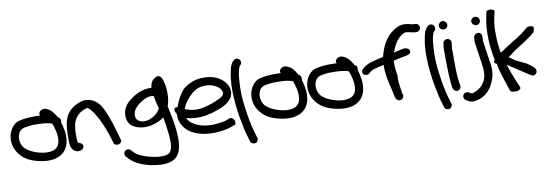

<svg xmlns="http://www.w3.org/2000/svg" viewBox="-68 -1250 5768 2019"><g transform="rotate(-10 2816.0 -241.0)"><path d="M548 -409H547L534 -418C532 -423 528 -431 524 -436C508 -463 483 -498 450 -514L437 -520C391 -545 334 -506 355 -466C339 -467 323 -467 305 -467C236 -469 174 -462 122 -448C70 -431 34 -380 18 -330C-8 -246 18 -167 57 -115C87 -74 135 -36 199 -14C254 5 335 25 418 12C515 -5 573 -69 584 -161C594 -227 579 -295 564 -344L560 -356C569 -374 561 -399 548 -409ZM158 -366C196 -376 249 -383 302 -381H303C373 -381 427 -375 466 -360L467 -359C487 -306 507 -240 499 -172C490 -99 438 -60 325 -74C241 -88 166 -121 126 -166C115 -181 108 -194 103 -209C79 -281 109 -351 158 -366Z M639 -47C651 -37 666 -27 684 -27H692C723 -27 748 -46 748 -70C748 -92 730 -109 699 -113C695 -121 692 -143 692 -165V-227C693 -247 695 -268 699 -290C708 -367 757 -422 823 -448H825C854 -460 853 -461 865 -454C873 -450 883 -441 897 -424C911 -406 928 -383 942 -357C985 -280 1003 -237 1038 -138L1064 -52C1077 -3 1158 -19 1148 -70L1147 -71L1121 -160C1092 -262 1076 -309 1042 -389C1020 -436 992 -492 931 -523C873 -554 819 -544 770 -524C721 -503 682 -473 658 -438C619 -383 609 -308 606 -228V-165C606 -127 605 -76 639 -47Z M1169 116C1179 127 1188 136 1198 147C1260 211 1379 257 1523 264C1691 269 1736 179 1744 57C1748 -69 1722 -196 1699 -302L1696 -316C1695 -320 1694 -323 1693 -327C1709 -369 1717 -423 1715 -478C1715 -516 1709 -556 1701 -582C1699 -589 1688 -673 1632 -656C1625 -654 1618 -650 1612 -646C1577 -624 1562 -589 1559 -550C1461 -556 1381 -510 1335 -475C1291 -444 1256 -404 1243 -352C1230 -295 1240 -244 1273 -206C1317 -167 1393 -142 1489 -161C1544 -172 1590 -194 1627 -222C1639 -160 1650 -89 1655 -31C1663 74 1661 153 1599 171L1598 172H1597C1554 186 1486 178 1429 164C1359 148 1295 122 1261 89L1232 58C1225 51 1216 44 1201 44C1178 44 1158 62 1158 87C1158 98 1161 108 1169 116ZM1365 -368C1391 -401 1432 -430 1476 -450C1507 -464 1533 -466 1567 -461C1575 -420 1586 -366 1598 -321L1593 -313C1566 -268 1517 -234 1459 -219C1393 -206 1352 -232 1339 -269C1338 -271 1339 -272 1338 -275C1333 -313 1343 -343 1365 -368Z M2367 -320C2395 -389 2357 -451 2322 -486C2291 -515 2251 -543 2182 -555C2044 -576 1954 -530 1892 -479C1852 -433 1816 -368 1794 -303C1776 -302 1766 -299 1763 -298C1750 -270 1763 -247 1774 -234C1771 -183 1782 -146 1804 -107C1853 -19 1983 45 2174 29C2230 24 2271 16 2300 6L2338 -8C2352 -10 2358 -15 2361 -18C2373 -48 2358 -75 2342 -85C2333 -92 2321 -95 2310 -91L2309 -90L2269 -74C2247 -67 2208 -62 2160 -57C2069 -49 1990 -68 1944 -94C1906 -115 1875 -140 1864 -174C1890 -165 1925 -159 1964 -157C2054 -153 2132 -174 2192 -195C2267 -220 2336 -256 2367 -317ZM1866 -269C1882 -325 1932 -385 1978 -424C2016 -453 2047 -470 2099 -473C2176 -479 2221 -456 2259 -428C2281 -406 2299 -377 2288 -351C2279 -335 2255 -317 2221 -304H2220C2176 -281 2119 -262 2057 -249C1985 -234 1912 -247 1866 -269Z M2504 209C2524 220 2550 213 2560 193C2565 184 2569 170 2564 160L2560 147C2557 136 2553 121 2544 92C2522 20 2506 -71 2493 -168C2478 -265 2474 -370 2482 -464C2487 -528 2492 -558 2506 -599C2509 -607 2510 -611 2511 -612H2512L2522 -622C2531 -631 2534 -642 2534 -653C2534 -678 2513 -696 2491 -696C2479 -696 2468 -691 2461 -684L2452 -675C2426 -649 2416 -607 2409 -568C2372 -400 2400 -161 2434 -4C2443 46 2452 85 2462 116C2471 149 2474 161 2480 178C2487 203 2496 205 2504 209Z M3118 -409H3117L3104 -418C3102 -423 3098 -431 3094 -436C3078 -463 3053 -498 3020 -514L3007 -520C2961 -545 2904 -506 2925 -466C2909 -467 2893 -467 2875 -467C2806 -469 2744 -462 2692 -448C2640 -431 2604 -380 2588 -330C2562 -246 2588 -167 2627 -115C2657 -74 2705 -36 2769 -14C2824 5 2905 25 2988 12C3085 -5 3143 -69 3154 -161C3164 -227 3149 -295 3134 -344L3130 -356C3139 -374 3131 -399 3118 -409ZM2728 -366C2766 -376 2819 -383 2872 -381H2873C2943 -381 2997 -375 3036 -360L3037 -359C3057 -306 3077 -240 3069 -172C3060 -99 3008 -60 2895 -74C2811 -88 2736 -121 2696 -166C2685 -181 2678 -194 2673 -209C2649 -281 2679 -351 2728 -366Z M3715 -409H3714L3701 -418C3699 -423 3695 -431 3691 -436C3675 -463 3650 -498 3617 -514L3604 -520C3558 -545 3501 -506 3522 -466C3506 -467 3490 -467 3472 -467C3403 -469 3341 -462 3289 -448C3237 -431 3201 -380 3185 -330C3159 -246 3185 -167 3224 -115C3254 -74 3302 -36 3366 -14C3421 5 3502 25 3585 12C3682 -5 3740 -69 3751 -161C3761 -227 3746 -295 3731 -344L3727 -356C3736 -374 3728 -399 3715 -409ZM3325 -366C3363 -376 3416 -383 3469 -381H3470C3540 -381 3594 -375 3633 -360L3634 -359C3654 -306 3674 -240 3666 -172C3657 -99 3605 -60 3492 -74C3408 -88 3333 -121 3293 -166C3282 -181 3275 -194 3270 -209C3246 -281 3276 -351 3325 -366Z M4391 -643H4407C4431 -643 4450 -662 4450 -686C4450 -708 4432 -729 4407 -729H4396C4390 -730 4381 -730 4371 -732C4353 -736 4324 -746 4288 -746C4267 -746 4245 -742 4223 -733C4148 -699 4094 -643 4062 -577C4041 -539 4026 -496 4014 -446C3934 -429 3840 -412 3794 -367L3780 -354C3773 -347 3769 -337 3769 -327C3769 -304 3791 -290 3812 -290C3823 -290 3834 -293 3843 -301V-302L3857 -316C3860 -319 3870 -325 3888 -333C3918 -344 3957 -353 4005 -363C4002 -265 4025 -172 4045 -93C4051 -70 4055 -37 4063 -13L4066 1C4068 8 4079 21 4083 24C4117 51 4162 14 4151 -22L4146 -33C4144 -38 4143 -46 4142 -60C4135 -121 4122 -166 4130 -228C4120 -276 4114 -334 4118 -389C4160 -397 4208 -408 4226 -411C4250 -416 4288 -420 4299 -438C4313 -457 4305 -481 4275 -491C4263 -495 4248 -498 4236 -494L4197 -486C4181 -483 4162 -478 4135 -472C4164 -553 4204 -626 4277 -657C4283 -659 4288 -660 4288 -660C4324 -660 4357 -646 4391 -643Z M4576 209C4596 220 4622 213 4632 193C4637 184 4641 170 4636 160L4632 147C4629 136 4625 121 4616 92C4594 20 4578 -71 4565 -168C4550 -265 4546 -370 4554 -464C4559 -528 4564 -558 4578 -599C4581 -607 4582 -611 4583 -612H4584L4594 -622C4603 -631 4606 -642 4606 -653C4606 -678 4585 -696 4563 -696C4551 -696 4540 -691 4533 -684L4524 -675C4498 -649 4488 -607 4481 -568C4444 -400 4472 -161 4506 -4C4515 46 4524 85 4534 116C4543 149 4546 161 4552 178C4559 203 4568 205 4576 209Z M4694 -620C4718 -620 4738 -639 4738 -663C4738 -688 4717 -709 4692 -709C4666 -709 4648 -687 4648 -665C4648 -639 4670 -620 4694 -620ZM4658 -291C4658 -268 4659 -243 4660 -217L4662 -138C4663 -100 4670 -35 4674 -7V-5C4676 0 4676 1 4678 8C4681 18 4689 28 4694 32C4726 57 4770 24 4762 -12C4743 -87 4744 -198 4744 -291V-358C4742 -390 4743 -421 4748 -446L4750 -465C4753 -479 4748 -491 4742 -498C4716 -532 4669 -510 4664 -480V-479L4662 -458C4657 -429 4656 -394 4658 -356Z M4791 151 4813 163C4836 177 4860 182 4885 178C5014 160 5072 69 5101 -15C5121 -64 5123 -118 5115 -179C5107 -236 5095 -299 5089 -352C5084 -396 5076 -418 5079 -454L5080 -472C5082 -503 5064 -522 5039 -522C5016 -522 4997 -504 4992 -484V-483L4991 -458C4990 -443 4990 -426 4994 -405C5001 -360 5008 -305 5016 -254C5028 -182 5043 -90 5019 -33C5001 17 4958 62 4905 82C4881 94 4871 97 4856 89L4837 78C4827 72 4813 71 4805 73C4764 82 4764 132 4790 150ZM5041 -605C5064 -605 5083 -624 5083 -647C5083 -671 5064 -694 5037 -694C5013 -694 4992 -675 4992 -651C4992 -623 5018 -605 5041 -605Z M5154 -664C5124 -519 5136 -353 5165 -211C5148 -197 5152 -175 5180 -167C5183 -152 5185 -136 5188 -119C5208 -43 5245 69 5265 127L5271 140C5281 151 5316 155 5341 152C5364 148 5386 134 5378 117L5373 102C5369 91 5356 61 5335 12C5315 -35 5297 -86 5279 -142C5285 -138 5292 -133 5298 -128C5332 -105 5371 -79 5417 -50C5461 -21 5489 -3 5493 0L5495 -1L5496 0C5538 31 5552 21 5569 4C5585 -18 5577 -44 5564 -57L5562 -62L5553 -68C5545 -75 5526 -90 5488 -117C5442 -138 5404 -156 5374 -172C5352 -189 5332 -202 5315 -214C5316 -215 5319 -218 5322 -220C5344 -236 5367 -252 5393 -272C5451 -310 5540 -365 5585 -401L5613 -425C5621 -436 5628 -456 5628 -476C5628 -484 5617 -496 5587 -496C5575 -496 5566 -494 5558 -491L5557 -490L5527 -465C5507 -447 5474 -424 5434 -397C5365 -357 5297 -312 5241 -275C5238 -280 5238 -290 5237 -296C5229 -349 5224 -395 5223 -433C5221 -523 5220 -572 5237 -647L5251 -711C5256 -728 5234 -739 5215 -741C5197 -742 5173 -739 5167 -728Z"/></g></svg>

Font: Stray Cat
Style: BlkExt
Weight: 900
Version: Version 1.0